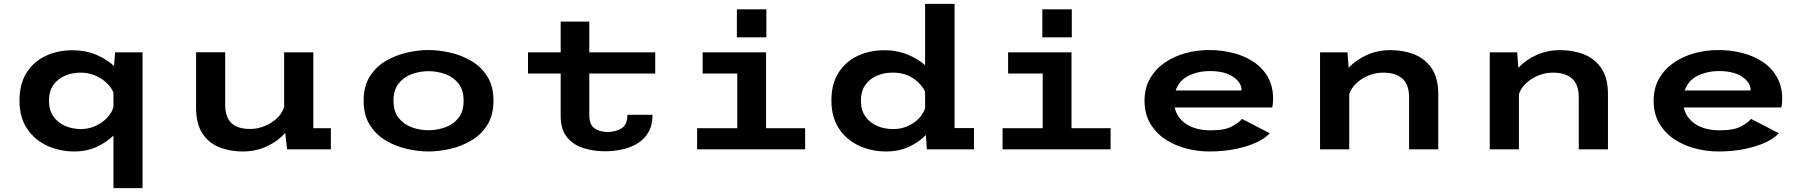

<svg xmlns="http://www.w3.org/2000/svg" viewBox="-20 -770 9315 990"><path d="M362.5 11Q288 11 223.8 -18.2Q159.5 -47.5 120 -106Q80.5 -164.5 80.5 -251.5Q80.5 -338.5 117.8 -396.2Q155 -454 217 -482.5Q279 -511 353.5 -511Q421 -511 476 -487.8Q531 -464.5 568 -429.5L573.5 -500H715V200H565V-71Q530 -36.5 478.8 -12.8Q427.5 11 362.5 11ZM232.5 -250.5Q232.5 -202 255.5 -169.5Q278.5 -137 316 -120.8Q353.5 -104.5 398 -104.5Q438 -104.5 473.8 -121.2Q509.5 -138 534 -164.5Q558.5 -191 565 -219.5V-292.5Q554.5 -319 529.8 -342.5Q505 -366 470.2 -380.8Q435.5 -395.5 395.5 -395.5Q351.5 -395.5 314.5 -379.5Q277.5 -363.5 255 -331.5Q232.5 -299.5 232.5 -250.5Z M1231.5 11Q1164 11 1109.5 -11.2Q1055 -33.5 1023 -83Q991 -132.5 991 -215.5V-500.5H1141V-233Q1141 -166 1173 -135.5Q1205 -105 1269.5 -105Q1308.5 -105 1345.2 -120.2Q1382 -135.5 1409 -161.2Q1436 -187 1445 -219V-500H1595.5V-109H1686V0H1460.5L1450.5 -84.5Q1413.5 -42.5 1356.8 -15.8Q1300 11 1231.5 11Z M2190 11Q2137.5 11 2079.2 -2Q2021 -15 1970 -45Q1919 -75 1887 -125.5Q1855 -176 1855 -251Q1855 -326 1887 -376.2Q1919 -426.5 1970 -456.2Q2021 -486 2079.2 -499Q2137.5 -512 2190 -512Q2242 -512 2300.2 -499Q2358.5 -486 2409.5 -456.2Q2460.5 -426.5 2492.5 -376.2Q2524.5 -326 2524.5 -251Q2524.5 -176 2492.5 -125.5Q2460.5 -75 2409.5 -45Q2358.5 -15 2300.2 -2Q2242 11 2190 11ZM2190 -98.5Q2234.5 -98.5 2276 -113.5Q2317.5 -128.5 2344 -162Q2370.5 -195.5 2370.5 -251Q2370.5 -306 2344 -339.5Q2317.5 -373 2276 -388Q2234.5 -403 2190 -403Q2145 -403 2103.5 -388Q2062 -373 2035.5 -339.5Q2009 -306 2009 -251Q2009 -195.5 2035.5 -162Q2062 -128.5 2103.5 -113.5Q2145 -98.5 2190 -98.5Z M2871 -172V-391H2702.5V-500H2871V-658.5H3018.5V-500H3358.5V-391H3018.5V-177.5Q3018.5 -127.5 3045.2 -108.5Q3072 -89.5 3113 -89.5Q3153.5 -89.5 3184.2 -108Q3215 -126.5 3215 -178H3344.5Q3344.5 -124.5 3323.5 -88.2Q3302.5 -52 3267.2 -30.5Q3232 -9 3188.5 0.5Q3145 10 3099.5 10Q3039 10 2987 -6.8Q2935 -23.5 2903 -63.2Q2871 -103 2871 -172Z M3779.5 -722H3931.5V-577.5H3779.5ZM3574.5 0V-109H3781.5V-391H3603V-500H3930V-109H4131.5V0Z M4549 11Q4474.5 11 4410.2 -18.2Q4346 -47.5 4306.5 -106Q4267 -164.5 4267 -251.5Q4267 -338.5 4304.2 -396.2Q4341.5 -454 4403.5 -482.5Q4465.5 -511 4540 -511Q4605.5 -511 4659 -489Q4712.5 -467 4750 -434V-750H4902V-109.5H5002V0H4759L4754 -73.5Q4719 -37.5 4667 -13.2Q4615 11 4549 11ZM4419 -250.5Q4419 -202 4442 -169.5Q4465 -137 4502.5 -120.8Q4540 -104.5 4585 -104.5Q4626.5 -104.5 4661 -120Q4695.5 -135.5 4718.8 -160.2Q4742 -185 4750 -212.5V-297Q4733 -335.5 4689.5 -365.5Q4646 -395.5 4582 -395.5Q4538 -395.5 4501 -379.5Q4464 -363.5 4441.5 -331.5Q4419 -299.5 4419 -250.5Z M5354.5 -722H5506.5V-577.5H5354.5ZM5149.5 0V-109H5356.5V-391H5178V-500H5505V-109H5706.5V0Z M6215.5 11Q6153.5 11 6094 -5Q6034.5 -21 5986.5 -53.2Q5938.5 -85.5 5910 -134.8Q5881.5 -184 5881.5 -250.5Q5881.5 -316 5909.8 -365Q5938 -414 5985.5 -446.8Q6033 -479.5 6092.5 -495.8Q6152 -512 6214.5 -512Q6278.5 -512 6337.8 -497Q6397 -482 6443.5 -451.2Q6490 -420.5 6517.2 -372.8Q6544.5 -325 6544.5 -259.5Q6544.5 -246.5 6543.2 -235Q6542 -223.5 6540 -216H6037Q6049 -161 6098 -129.5Q6147 -98 6223.5 -98Q6296 -98 6333 -118.5Q6370 -139 6384 -157L6527 -83Q6507 -59 6462.5 -37.5Q6418 -16 6354.8 -2.5Q6291.5 11 6215.5 11ZM6219 -403.5Q6157 -403.5 6108.2 -379.2Q6059.5 -355 6042 -303.5H6381.5V-307Q6381.5 -344.5 6338.2 -374Q6295 -403.5 6219 -403.5Z M6786.5 0V-500H6928L6934 -420.5Q6971.5 -461 7027.2 -486.2Q7083 -511.5 7149.5 -511.5Q7217.5 -511.5 7273.2 -489.2Q7329 -467 7362.5 -417.2Q7396 -367.5 7396 -285V0H7245.5V-267.5Q7245.5 -334 7211 -364.8Q7176.5 -395.5 7112 -395.5Q7073.5 -395.5 7037 -380.8Q7000.5 -366 6973.8 -340.8Q6947 -315.5 6937 -284.5V0Z M7661.5 0V-500H7803L7809 -420.5Q7846.5 -461 7902.2 -486.2Q7958 -511.5 8024.5 -511.5Q8092.5 -511.5 8148.2 -489.2Q8204 -467 8237.5 -417.2Q8271 -367.5 8271 -285V0H8120.5V-267.5Q8120.5 -334 8086 -364.8Q8051.5 -395.5 7987 -395.5Q7948.5 -395.5 7912 -380.8Q7875.5 -366 7848.8 -340.8Q7822 -315.5 7812 -284.5V0Z M8840.5 11Q8778.5 11 8719 -5Q8659.5 -21 8611.5 -53.2Q8563.5 -85.5 8535 -134.8Q8506.5 -184 8506.5 -250.5Q8506.5 -316 8534.8 -365Q8563 -414 8610.5 -446.8Q8658 -479.5 8717.5 -495.8Q8777 -512 8839.5 -512Q8903.5 -512 8962.8 -497Q9022 -482 9068.5 -451.2Q9115 -420.5 9142.2 -372.8Q9169.5 -325 9169.5 -259.5Q9169.5 -246.5 9168.2 -235Q9167 -223.5 9165 -216H8662Q8674 -161 8723 -129.5Q8772 -98 8848.5 -98Q8921 -98 8958 -118.5Q8995 -139 9009 -157L9152 -83Q9132 -59 9087.5 -37.5Q9043 -16 8979.8 -2.5Q8916.5 11 8840.5 11ZM8844 -403.5Q8782 -403.5 8733.2 -379.2Q8684.5 -355 8667 -303.5H9006.5V-307Q9006.5 -344.5 8963.2 -374Q8920 -403.5 8844 -403.5Z"/></svg>

Font: Trispace SemiExpanded SemiBold
Style: Regular
Weight: 600
Width: 6
Designer: Tyler Finck
Foundry: Etcetera Type Company
Version: Version 1.210; ttfautohint (v1.8.3)